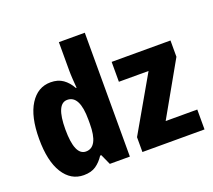

<svg xmlns="http://www.w3.org/2000/svg" viewBox="-128 -928 1227 1107"><g transform="rotate(-20 485.5 -375.0)"><path d="M266 -114Q197 -114 197 -274Q197 -431 265 -431Q341 -431 341 -282V-258Q341 -114 266 -114ZM208 10Q254 10 283 -10Q312 -30 334 -64H341L370 0H493V-760H334V-586Q334 -561 336 -532.5Q338 -504 340 -478H336Q315 -516 284.5 -537.5Q254 -559 209 -559Q130 -559 83 -485Q36 -411 36 -274Q36 -138 82.5 -64Q129 10 208 10ZM951 0H570V-91L763 -427H581V-549H942V-449L757 -122H951Z"/></g></svg>

Font: Noto Sans Display SemiCondensed Extra
Style: Regular
Weight: 800
Width: 4
Designer: Monotype Design Team
Foundry: Monotype Imaging Inc.
Version: Version 1.900